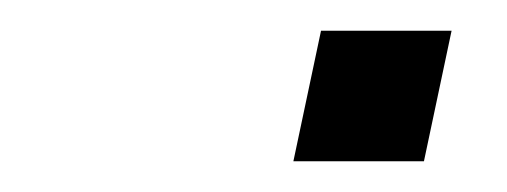

<svg xmlns="http://www.w3.org/2000/svg" viewBox="-20 -411 330 125"><path d="M171 -306 189 -391H274L256 -306Z"/></svg>

Font: Afta serif
Style: Italic
Weight: 400
Italic angle: -12°
Designer: parq.ink
Foundry: Oriol Esparraguera Font
Version: Version 1.000